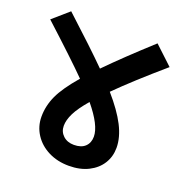

<svg xmlns="http://www.w3.org/2000/svg" viewBox="-139 -837 858 907"><g transform="rotate(20 289.5 -383.0)"><path d="M367.2 -433.1Q428.2 -363.3 458 -305.2Q487.8 -247.1 487.8 -194.8Q487.8 -150.9 465.8 -115.5Q443.8 -80.1 402.3 -59.1Q360.8 -38.1 304.2 -38.1Q247.1 -38.1 201.4 -61Q155.8 -84 129.9 -124Q104 -164.1 104 -212.9Q104 -267.1 127.9 -319.1Q151.9 -371.1 213.9 -442.9Q145 -512.7 -14.2 -658.2L65.9 -728Q210 -596.2 286.1 -520Q371.1 -606.9 501 -725.1L592.8 -639.2Q453.1 -519 367.2 -433.1ZM369.1 -208Q369.1 -264.2 293.9 -355Q252 -306.2 234.9 -271.5Q217.8 -236.8 217.8 -208Q217.8 -178.2 238.8 -158.7Q259.8 -139.2 293 -139.2Q330.1 -139.2 349.6 -158Q369.1 -176.8 369.1 -208Z"/></g></svg>

Font: Kadwa
Style: Bold
Weight: 700
Designer: Sol Matas
Foundry: Sol Matas
Version: Version 1.001;PS 001.000;hotconv 1.0.70;makeotf.lib2.5.58329